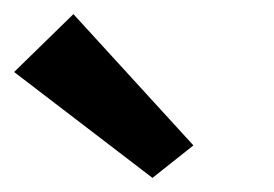

<svg xmlns="http://www.w3.org/2000/svg" viewBox="-68 -792 388 272"><path d="M148 -540 -48 -690 36 -772 206 -586Z"/></svg>

Font: Marhey Light
Style: Bold
Weight: 700
Version: Version 1.000